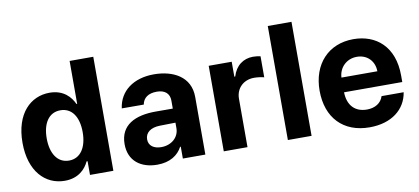

<svg xmlns="http://www.w3.org/2000/svg" viewBox="-68 -961 2631 1206"><g transform="rotate(-10 1247.0 -358.0)"><path d="M261.4 8.9C349.4 8.9 395.2 -41.9 416.2 -87.4H422.6V0H571.7V-727.3H420.8V-453.8H416.2C396 -498.2 352.3 -552.6 261 -552.6C141.3 -552.6 40.1 -459.5 40.1 -272C40.1 -89.5 137.1 8.9 261.4 8.9ZM194.6 -272.7C194.6 -367.2 234.4 -432.2 309.3 -432.2C382.8 -432.2 424 -370 424 -272.7C424 -175.4 382.1 -111.5 309.3 -111.5C235.1 -111.5 194.6 -177.6 194.6 -272.7Z M851.2 10.3C931.8 10.3 984 -24.9 1010.7 -75.6H1014.9V0H1158.4V-367.9C1158.4 -497.9 1048.3 -552.6 926.8 -552.6C796.2 -552.6 706 -485.1 691.8 -376.8L832 -376.4C839.5 -418.3 871.8 -442.1 926.1 -442.1C977.6 -442.1 1007.1 -416.2 1007.1 -371.4V-320L900.6 -320.3C766.3 -321 670.1 -274.1 670.1 -152.3C670.1 -44.4 747.2 10.3 851.2 10.3ZM814.6 -157.3C814.6 -199.9 849.4 -227.3 908.7 -228.3L1008.2 -230.1V-195C1008.2 -137.8 960.9 -94.1 894.5 -94.1C848 -94.1 814.6 -115.8 814.6 -157.3Z M1275.9 0H1427.2V-308.6C1427.2 -375.7 1476.2 -421.9 1543 -421.9C1563.9 -421.9 1592.7 -418.3 1606.9 -413.7V-547.9C1593.4 -551.1 1574.6 -553.3 1559.3 -553.3C1498.2 -553.3 1448.2 -517.8 1428.3 -450.3H1422.6V-545.5H1275.9Z M1835.9 -727.3H1684.7V0H1835.9Z M2205.3 10.7C2346.2 10.7 2436.4 -62.5 2453.1 -169.4H2312.1C2299 -126.8 2259.9 -102.3 2207.7 -102.3C2131.7 -102.3 2085.9 -150.2 2084.2 -234H2455.6V-275.6C2455.6 -460.9 2343.4 -552.6 2199.2 -552.6C2038.7 -552.6 1934.7 -438.6 1934.7 -270.2C1934.7 -97.3 2037.3 10.7 2205.3 10.7ZM2084.2 -327.8C2087 -390.3 2134.6 -439.6 2201.7 -439.6C2267.4 -439.6 2312.9 -392.8 2313.2 -327.8Z"/></g></svg>

Font: Margiela Sans
Style: Bold
Weight: 700
Designer: Stefan Endress, Andreas Faust
Version: Version 1.100;FEAKit 1.0